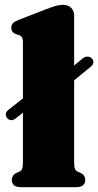

<svg xmlns="http://www.w3.org/2000/svg" viewBox="-20 -775 407 795"><path d="M9.5 -286Q3 -294.5 4.2 -303.8Q5.5 -313 14 -319.5L137 -416.5L218.5 -446.5L324 -534.5Q332.5 -541 343.2 -540.5Q354 -540 360.5 -532.5Q368 -524.5 366.5 -515.5Q365 -506.5 356.5 -499.5L241 -404.5L159 -374L44 -284Q25 -270 9.5 -286ZM287 -710V-105Q287 -85 290 -76.8Q293 -68.5 300.5 -65L311.5 -60Q323 -55 328 -47.5Q333 -40 333 -30Q333 -16 324 -8Q315 0 295 0H67Q47 0 38 -8Q29 -16 29 -30Q29 -40 34 -47.5Q39 -55 50.5 -60L61.5 -65Q69 -68.5 72 -76.8Q75 -85 75 -105V-598Q75 -614 70.8 -620.8Q66.5 -627.5 58 -630L47 -633.5Q36.5 -637 31.8 -643.5Q27 -650 27 -660Q27 -672 33.5 -679Q40 -686 58 -693L169 -736Q196 -746.5 211.5 -750.8Q227 -755 239 -755Q263 -755 275 -742.2Q287 -729.5 287 -710Z"/></svg>

Font: Fraunces
Style: Regular
Weight: 900
Version: Version 1.000;[b76b70a41]